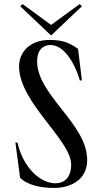

<svg xmlns="http://www.w3.org/2000/svg" viewBox="-20 -912 503 947"><path d="M247 15C323 15 410 -21 410 -123C410 -302 163 -442 163 -610C163 -664 191 -690 229 -690C286 -690 341 -624 374 -515H384L365 -671C326 -698 296 -715 224 -715C129 -715 74 -656 74 -585C74 -406 331 -222 331 -100C331 -37 298 -8 253 -8C181 -8 95 -82 66 -209H56L79 -36C113 1 183 15 247 15ZM80 -881 232 -737 384 -881 373 -892 232 -789 91 -892Z"/></svg>

Font: Sprat Condesed
Style: Regular
Weight: 400
Width: 3
Designer: Ethan Nakache
Foundry: Collletttivo
Version: Version 2.000;Glyphs 3.2 (3217)